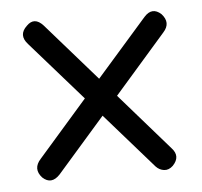

<svg xmlns="http://www.w3.org/2000/svg" viewBox="-38 -580 500 476"><g transform="rotate(-5 212.0 -342.5)"><path d="M49.5 -153.5Q28.5 -176.5 50 -200L172 -339.5L43.5 -486Q21.5 -510 44.5 -531.5Q64.5 -552 86 -528.5L211.5 -385L337 -528Q357.5 -551 379.5 -531Q400.5 -508 380 -485.5L252 -339L375.5 -197.5Q395.5 -176 374.5 -154Q364 -144 352.2 -145.5Q340.5 -147 332 -156L212 -293L93 -157Q71 -133.5 49.5 -153.5Z"/></g></svg>

Font: Fraunces 144pt S100
Style: Regular
Weight: 400
Version: Version 1.000; ttfautohint (v1.8.3)